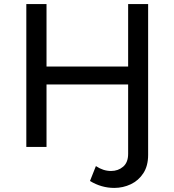

<svg xmlns="http://www.w3.org/2000/svg" viewBox="-20 -720 855 941"><path d="M540 201Q477 201 421 167L450 94Q486 118 524 118Q559 118 583.5 97Q608 76 608 34V-306H208V0H109V-700H208V-394H608V-700H706V39Q706 93 682.5 129Q659 165 621 183Q583 201 540 201Z"/></svg>

Font: Argentum Novus
Style: Regular
Weight: 400
Designer: Julieta Ulanovsky
Foundry: Julieta Ulanovsky
Version: Version 7.20;July 27, 2021;FontCreator 13.0.0.2683 64-bit